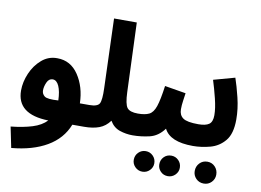

<svg xmlns="http://www.w3.org/2000/svg" viewBox="-97 -897 1751 1289"><g transform="rotate(10 778.5 -252.5)"><path d="M507 5Q592 5 592 -72Q592 -102 574 -123.5Q556 -145 517 -145H453Q450 -257 396.5 -337Q343 -417 252 -417Q192 -418 146 -378.5Q100 -339 74.5 -279.5Q49 -220 49 -162Q49 0 264 5Q229 42 168 61Q107 80 22 89L51 230Q195 217 292 160.5Q389 104 428 5ZM194 -188Q194 -214 207 -243Q220 -272 246 -272Q273 -272 289 -236.5Q305 -201 307 -139Q232 -134 213 -149Q194 -164 194 -188Z M923 -72Q923 -102 905 -123.5Q887 -145 848 -145Q793 -145 774.5 -169Q756 -193 753 -275L735 -746H580L596 -274Q599 -193 586 -169Q573 -145 517 -145L507 5Q568 5 610.5 -11Q653 -27 682 -67Q707 -24 750 -9.5Q793 5 838 5Q923 5 923 -72Z M1334 -72Q1334 -102 1316.5 -123.5Q1299 -145 1260 -145Q1183 -145 1155.5 -164.5Q1128 -184 1128 -224Q1128 -252 1132.5 -282.5Q1137 -313 1140 -335L996 -359Q983 -263 967.5 -217.5Q952 -172 924 -158.5Q896 -145 848 -145L838 5Q895 5 953 -8.5Q1011 -22 1052 -78Q1093 5 1250 5Q1334 5 1334 -72ZM1119 234Q1148 234 1168.5 213.5Q1189 193 1189 165Q1189 135 1168.5 114.5Q1148 94 1119 94Q1089 94 1069 114.5Q1049 135 1049 165Q1049 193 1069 213.5Q1089 234 1119 234ZM945 234Q974 234 994.5 213.5Q1015 193 1015 165Q1015 135 994.5 114.5Q974 94 945 94Q916 94 895.5 114.5Q875 135 875 165Q875 193 895.5 213.5Q916 234 945 234Z M1249 5Q1307 5 1366.5 -11Q1426 -27 1466 -75Q1506 -123 1506 -220Q1506 -293 1487.5 -368.5Q1469 -444 1451 -496L1306 -456Q1323 -403 1339.5 -336.5Q1356 -270 1356 -223Q1356 -178 1333 -161.5Q1310 -145 1259 -145ZM1365 241Q1396 241 1417 219.5Q1438 198 1438 168Q1438 136 1417 114Q1396 92 1365 92Q1333 92 1312 114Q1291 136 1291 168Q1291 198 1312 219.5Q1333 241 1365 241Z"/></g></svg>

Font: Noto Sans Arabic SemiCondensed Extra
Style: Regular
Weight: 800
Width: 4
Designer: Nadine Chahine - Monotype Design Team
Foundry: Monotype Imaging Inc.
Version: Version 1.902